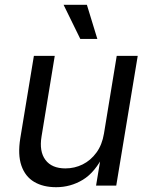

<svg xmlns="http://www.w3.org/2000/svg" viewBox="-20 -781 632 808"><path d="M216.3 6.8Q161.6 6.8 123.8 -15.6Q85.9 -38.1 70.1 -84Q54.2 -129.9 65.4 -199.2L122.6 -545.9H210.4L154.8 -206.5Q144.5 -144 171.1 -108.2Q197.8 -72.3 255.4 -72.3Q293.9 -72.3 327.9 -89.1Q361.8 -106 385.7 -138.7Q409.7 -171.4 417.5 -218.8L471.2 -545.9H559.6L469.2 0H384.3L406.2 -132.3H418Q380.4 -55.7 328.6 -24.4Q276.9 6.8 216.3 6.8ZM317.9 -617.2 247.6 -760.7H345.7L389.6 -617.2Z"/></svg>

Font: Inter
Style: Italic
Weight: 400
Italic angle: -9.3988°
Designer: Rasmus Andersson
Foundry: rsms
Version: Version 4.001;git-66647c0bb